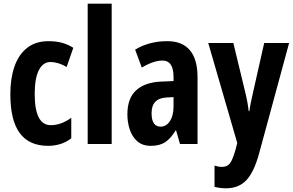

<svg xmlns="http://www.w3.org/2000/svg" viewBox="-20 -780 1589 1040"><path d="M241 10Q138 10 87 -59Q36 -128 36 -271Q36 -354 58 -418.5Q80 -483 126 -520Q172 -557 243 -557Q284 -557 316.5 -548Q349 -539 377 -521L341 -417Q296 -444 253 -444Q213 -444 190.5 -400Q168 -356 168 -271Q168 -102 255 -102Q311 -102 366 -142V-31Q340 -10 307.5 0Q275 10 241 10Z M585 0H455V-760H585Z M887 -557Q967 -557 1008.5 -508Q1050 -459 1050 -362V0H955L934 -73H931Q906 -31 875.5 -10.5Q845 10 797 10Q752 10 724 -14.5Q696 -39 683 -78Q670 -117 670 -161Q670 -247 717 -290.5Q764 -334 852 -338L920 -341V-363Q920 -452 860 -452Q812 -452 748 -414L712 -511Q787 -557 887 -557ZM883 -252Q801 -248 801 -167Q801 -94 850 -94Q881 -94 900.5 -124Q920 -154 920 -204V-254Z M1108 -547H1244L1308 -282Q1322 -225 1327 -178H1331Q1333 -198 1338.5 -223.5Q1344 -249 1351 -281L1411 -547H1546L1383 53Q1355 154 1313.5 197Q1272 240 1204 240Q1188 240 1172.5 238Q1157 236 1142 232V117Q1152 120 1162 122Q1172 124 1181 124Q1201 124 1213.5 116Q1226 108 1236 87Q1246 66 1257 27L1265 -6Z"/></svg>

Font: Noto Sans Arabic ExtCond
Style: Bold
Weight: 700
Width: 2
Designer: Monotype Design Team, Nadine Chahine, Nizar Qandah and Khaled Hosny
Foundry: Monotype Imaging Inc.
Version: Version 2.012; ttfautohint (v1.8.4.7-5d5b)